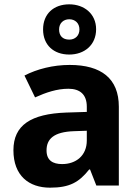

<svg xmlns="http://www.w3.org/2000/svg" viewBox="-20 -857 644 887"><path d="M300 -605C370 -605 424 -649 424 -722C424 -793 369 -837 300 -837C228 -837 179 -793 179 -721C179 -649 228 -605 300 -605ZM300 -674C269 -674 253 -692 253 -721C253 -750 273 -768 300 -768C327 -768 347 -750 347 -721C347 -692 327 -674 300 -674ZM302 -557C225 -557 151 -538 93 -508L142 -407C193 -430 243 -447 296 -447C349 -447 381 -421 381 -364V-340L286 -337C123 -331 42 -279 42 -163C42 -45 114 10 211 10C302 10 345 -15 392 -74H396L425 0H529V-364C529 -494 448 -557 302 -557ZM323 -251 381 -253V-208C381 -138 331 -99 267 -99C224 -99 195 -116 195 -162C195 -214 227 -248 323 -251Z"/></svg>

Font: Noto Sans Gunjala Gondi
Style: Bold
Weight: 700
Designer: Ek Type
Foundry: Ek Type
Version: Version 1.004